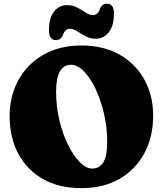

<svg xmlns="http://www.w3.org/2000/svg" viewBox="-20 -956 844 996"><path d="M402.5 -720Q516.5 -720 600 -672.8Q683.5 -625.5 729 -543Q774.5 -460.5 774.5 -356Q774.5 -246.5 729.2 -161.8Q684 -77 600.5 -28.5Q517 20 402.5 20Q286 20 202.5 -27.5Q119 -75 74.5 -159.2Q30 -243.5 30 -355Q30 -430 55 -496Q80 -562 128 -612.2Q176 -662.5 245.2 -691.2Q314.5 -720 402.5 -720ZM536 -220Q536 -295 519.5 -366.2Q503 -437.5 475.8 -494.8Q448.5 -552 415.2 -586Q382 -620 348.5 -620Q271 -620 271 -480Q271 -403 288.2 -331.5Q305.5 -260 333.5 -203.8Q361.5 -147.5 394.2 -114.5Q427 -81.5 458 -81.5Q495 -81.5 515.5 -113Q536 -144.5 536 -220ZM478 -755Q448 -755 424 -768Q400 -781 380.2 -794Q360.5 -807 342.5 -807Q318 -807 305.5 -773Q295.5 -748 269.5 -748Q234 -748 234 -800Q234 -863.5 261 -896.5Q288 -929.5 327 -929.5Q357.5 -929.5 381.2 -916.5Q405 -903.5 425 -890.5Q445 -877.5 462.5 -877.5Q488.5 -877.5 499.5 -912Q509.5 -936.5 535.5 -936.5Q571 -936.5 571 -885Q571 -821.5 543.8 -788.2Q516.5 -755 478 -755Z"/></svg>

Font: Fraunces 9pt SuperSoft Black
Style: Regular
Weight: 900
Version: Version 1.000;[b76b70a41]